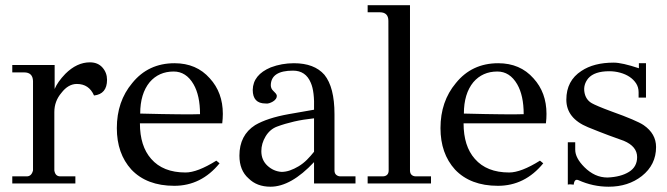

<svg xmlns="http://www.w3.org/2000/svg" viewBox="-20 -708 2575 741"><path d="M107.4 -50.3V-395.4Q106.3 -428.6 73.1 -428.6H27.4V-457.1H190.9V-364.6Q202.3 -392 232 -422.9Q276.6 -467.4 326.9 -467.4Q357.7 -467.4 375.4 -447.4Q393.1 -427.4 393.1 -400Q393.1 -345.1 342.9 -339.4Q323.4 -384 276.6 -384Q243.4 -384 217.1 -349.7Q189.7 -317.7 189.7 -275.4V-50.3Q193.1 -27.4 212.6 -27.4H270.9V0H27.4V-27.4H83.4Q101.7 -27.4 107.4 -50.3Z M837.7 -232H520Q520 -144 563.4 -94.9Q609.1 -42.3 696 -42.3Q741.7 -42.3 814.9 -88L827.4 -77.7Q756.6 9.1 652.6 9.1Q546.3 9.1 486.9 -53.7Q430.9 -115.4 430.9 -213.7Q430.9 -316.6 490.3 -387.4Q552 -464 653.7 -464Q738.3 -464 789.7 -405.7Q840 -350.9 840 -268.6Q840 -259.4 839.4 -250.9Q838.9 -242.3 837.7 -232ZM752 -267.4Q752 -339.4 726.9 -382.9Q698.3 -432 650.3 -432Q593.1 -432 557.7 -390.9Q521.1 -346.3 521.1 -269.7Q611.4 -267.4 669.1 -266.9Q726.9 -266.3 752 -267.4Z M1352 0H1192V-82.3Q1102.9 12.6 1024 12.6Q971.4 12.6 939.4 -19.4Q904 -50.3 904 -107.4Q904 -186.3 964.6 -225.1Q1011.4 -252.6 1093.7 -267.4L1192 -284.6Q1194.3 -355.4 1179.4 -388.6Q1160 -435.4 1110.9 -435.4Q1026.3 -435.4 1025.1 -379.4Q1025.1 -365.7 1035.4 -356.6Q1045.7 -347.4 1048 -340.6Q1049.1 -332.6 1044.6 -326.3Q1040 -320 1033.1 -316Q1026.3 -312 1018.9 -309.7Q1011.4 -307.4 1004.6 -308.6Q955.4 -308.6 955.4 -361.1Q956.6 -419.4 1025.1 -448Q1067.4 -464 1114.3 -464Q1193.1 -464 1232 -419.4Q1270.9 -371.4 1270.9 -267.4V-50.3Q1270.9 -38.9 1277.7 -33.1Q1284.6 -27.4 1293.7 -27.4H1352ZM1192 -122.3V-251.4Q1149.7 -246.9 1114.9 -238.9Q1080 -230.9 1049.1 -219.4Q1021.7 -209.1 1005.1 -181.7Q988.6 -154.3 988.6 -124.6Q988.6 -90.3 1012 -68.6Q1035.4 -46.9 1066.3 -44.6Q1082.3 -44.6 1098.9 -50.3Q1115.4 -56 1132.6 -66.3Q1149.7 -76.6 1164.6 -91.4Q1179.4 -106.3 1192 -122.3Z M1643.4 0H1398.9V-27.4H1457.1Q1467.4 -27.4 1473.7 -33.1Q1480 -38.9 1480 -50.3L1478.9 -627.4Q1478.9 -660.6 1445.7 -660.6H1398.9V-688H1562.3V-50.3Q1562.3 -38.9 1568.6 -33.1Q1574.9 -27.4 1585.1 -27.4H1643.4Z M2086.9 -232H1769.1Q1769.1 -144 1812.6 -94.9Q1858.3 -42.3 1945.1 -42.3Q1990.9 -42.3 2064 -88L2076.6 -77.7Q2005.7 9.1 1901.7 9.1Q1795.4 9.1 1736 -53.7Q1680 -115.4 1680 -213.7Q1680 -316.6 1739.4 -387.4Q1801.1 -464 1902.9 -464Q1987.4 -464 2038.9 -405.7Q2089.1 -350.9 2089.1 -268.6Q2089.1 -259.4 2088.6 -250.9Q2088 -242.3 2086.9 -232ZM2001.1 -267.4Q2001.1 -339.4 1976 -382.9Q1947.4 -432 1899.4 -432Q1842.3 -432 1806.9 -390.9Q1770.3 -346.3 1770.3 -269.7Q1860.6 -267.4 1918.3 -266.9Q1976 -266.3 2001.1 -267.4Z M2512 -140.6Q2512 -72 2457.1 -28.6Q2404.6 12.6 2329.1 12.6Q2268.6 12.6 2212.6 -12.6Q2196.6 -19.4 2194.3 4.6Q2177.1 2.3 2171.4 4.6V-158.9H2200V-130.3Q2200 -98.3 2235.4 -62.9Q2254.9 -43.4 2277.1 -33.1Q2299.4 -22.9 2324.6 -22.9Q2376 -25.1 2407.4 -44.6Q2438.9 -64 2438.9 -101.7Q2438.9 -142.9 2387.4 -164.6Q2364.6 -172.6 2329.1 -185.7Q2293.7 -198.9 2249.1 -217.1Q2165.7 -251.4 2165.7 -323.4Q2165.7 -396.6 2224 -434.3Q2272 -466.3 2348.6 -466.3Q2380.6 -466.3 2445.7 -444.6V-464H2473.1V-331.4H2444.6V-352Q2444.6 -371.4 2434.9 -386.3Q2425.1 -401.1 2409.7 -411.4Q2394.3 -421.7 2373.7 -427.4Q2353.1 -433.1 2331.4 -433.1Q2274.3 -433.1 2250.3 -405.7Q2230.9 -381.7 2235.4 -353.1Q2240 -323.4 2264 -309.7Q2272 -305.1 2290.9 -297.1Q2309.7 -289.1 2340.6 -277.7Q2388.6 -260.6 2419.4 -247.4Q2450.3 -234.3 2464 -225.1Q2512 -192 2512 -140.6Z"/></svg>

Font: t
Style: Regular
Weight: 400
Designer: Takis Katsoulidis and George D. Matthiopoulos
Foundry: Takis Katsoulidis and George D. Matthiopoulos
Version: Version 1.0 ; ttfautohint (v1.8.1)